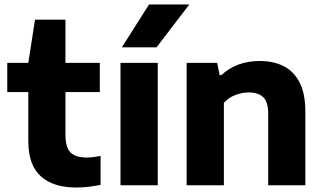

<svg xmlns="http://www.w3.org/2000/svg" viewBox="-20 -828 1444 858"><path d="M322 10Q217.5 10 162 -40.5Q106.5 -91 106.5 -197.5V-416.5H12.5V-547H106.5L136.5 -740H272.5V-547H426V-416.5H272.5V-226.5Q272.5 -168.5 295.5 -146.2Q318.5 -124 368 -124Q393 -124 429.5 -131V-2Q406.5 3 378 6.5Q349.5 10 322 10Z M518.5 0V-547H685V0ZM524.5 -616.5 646 -808H826L679.5 -616.5Z M814 0V-547H950.5L961.5 -492.5H969.5Q1037 -555.5 1141.5 -555.5Q1201 -555.5 1246.8 -532.8Q1292.5 -510 1318.5 -460.2Q1344.5 -410.5 1344.5 -329.5V0H1178.5V-320Q1178.5 -373.5 1155.8 -394.2Q1133 -415 1092.5 -415Q1062.5 -415 1032 -403.5Q1001.5 -392 980.5 -368.5V0Z"/></svg>

Font: Encode Sans SmExp
Style: Bold
Weight: 700
Width: 6
Designer: Multiple Designers
Foundry: Impallari Type
Version: Version 3.002; ttfautohint (v1.8.3) -l 8 -r 50 -G 200 -x 14 